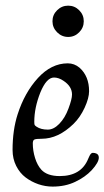

<svg xmlns="http://www.w3.org/2000/svg" viewBox="-20 -654 373 686"><path d="M184.1 -538.6Q167.5 -555.2 167.5 -578.1Q167.5 -601.1 184.1 -617.4Q200.7 -633.8 223.6 -633.8Q246.6 -633.8 262.9 -617.4Q279.3 -601.1 279.3 -578.1Q279.3 -555.2 262.9 -538.6Q246.6 -522 223.6 -522Q200.7 -522 184.1 -538.6ZM222.2 -427.7Q245.6 -427.7 264.2 -412.1Q298.3 -381.8 298.3 -328.1Q298.3 -303.7 282.5 -269.3Q266.6 -234.9 243.2 -211.9Q188.5 -158.2 128.9 -158.2Q108.9 -158.2 103 -155.5Q97.2 -152.8 97.2 -141.6Q97.2 -115.7 105.2 -89.6Q113.3 -63.5 127.9 -47.4Q148.9 -24.9 193.4 -24.9Q270.5 -24.9 295.4 -87.4Q300.3 -99.1 303.7 -103.5Q307.1 -107.9 312 -107.9Q319.3 -107.9 325.2 -105Q333 -101.1 333 -90.8Q333 -73.7 307.6 -45.9Q284.2 -21 248.5 -4.2Q212.9 12.7 168 12.7Q142.1 12.7 117.2 4.2Q92.3 -4.4 71.5 -20Q50.8 -35.6 37.8 -61.3Q24.9 -86.9 24.9 -118.2Q24.9 -189.5 43 -245.6Q67.9 -323.2 115.7 -375.5Q163.6 -427.7 222.2 -427.7ZM110.8 -201.2Q126 -190.9 150.9 -190.9Q171.9 -190.9 192.1 -211.9Q212.4 -232.9 224.6 -266.1Q237.3 -299.8 237.3 -316.4Q237.3 -345.2 207 -365.2Q189.9 -377 172.9 -377Q146 -377 124 -323.2Q102.5 -269 102.5 -219.2Q102.5 -210 103.8 -207.5Q105 -205.1 110.8 -201.2Z"/></svg>

Font: Cooper*
Style: Italic
Weight: 400
Italic angle: -7°
Designer: Owen Earl
Foundry: indestructible type*
Version: Version 0.001